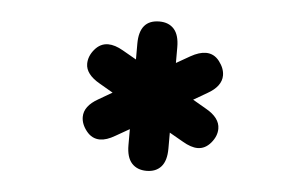

<svg xmlns="http://www.w3.org/2000/svg" viewBox="-35 -838 690 438"><g transform="rotate(5 309.5 -619.0)"><path d="M202 -510Q183.5 -510 171 -525.8Q158.5 -541.5 158.5 -558Q158.5 -583 190.5 -601L221.5 -619L190.5 -637Q158 -655.5 158 -679.5Q158 -697 171 -712.5Q184 -728 202 -728Q217.5 -728 236.5 -717L268 -699V-735Q268 -790 314 -790Q335.5 -790 347.5 -776.5Q359.5 -763 359.5 -735V-699L391 -717Q410.5 -728 426 -728Q444.5 -728 456.8 -712Q469 -696 469 -680Q469 -655 437 -637L406 -619L437 -601Q469 -583 469 -558Q469 -541 456 -525.5Q443 -510 425.5 -510Q410.5 -510 391 -521.5L359.5 -539.5V-503Q359.5 -475 347.5 -461.5Q335.5 -448 314 -448Q292.5 -448 280.2 -461.5Q268 -475 268 -503V-539.5L236.5 -521.5Q217 -510 202 -510Z"/></g></svg>

Font: Sono Monospace SemiBold
Style: Regular
Weight: 600
Designer: Tyler Finck
Foundry: Tyler Finck
Version: Version 2.112